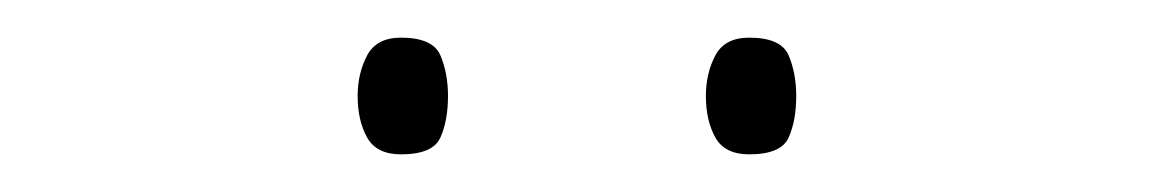

<svg xmlns="http://www.w3.org/2000/svg" viewBox="-20 -729 615 102"><path d="M170 -678Q170 -690 175 -699.5Q180 -709 193 -709Q210 -709 214 -699.5Q218 -690 218 -678Q218 -665 214 -656Q210 -647 193 -647Q180 -647 175 -656Q170 -665 170 -678ZM355 -678Q355 -690 360 -699.5Q365 -709 378 -709Q395 -709 399 -699.5Q403 -690 403 -678Q403 -665 399 -656Q395 -647 378 -647Q365 -647 360 -656Q355 -665 355 -678Z"/></svg>

Font: Noto Sans Thai Thin
Style: Regular
Weight: 250
Designer: Monotype Design Team
Foundry: Monotype Imaging Inc.
Version: Version 2.001